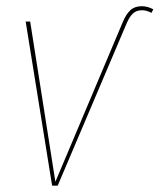

<svg xmlns="http://www.w3.org/2000/svg" viewBox="-20 -586 504 606"><path d="M144.5 0 61 -518.1H75.2L154.8 -12.2L367.2 -515.6Q377.9 -541.5 391.6 -554Q405.3 -566.4 427.7 -566.4Q445.8 -566.4 463.9 -556.6L458 -545.4Q442.9 -553.7 428.2 -553.7Q411.1 -553.7 400.1 -543.9Q389.2 -534.2 379.9 -512.7L162.1 0Z"/></svg>

Font: Fira Sans Compressed Hair
Style: Italic
Weight: 100
Width: 3
Italic angle: -8°
Designer: Carrois Corporate & Edenspiekermann AG
Foundry: Carrois Corporate GbR & Edenspiekermann AG
Version: Version 4.203;PS 004.203;hotconv 1.0.88;makeotf.lib2.5.64775